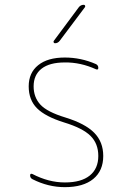

<svg xmlns="http://www.w3.org/2000/svg" viewBox="-20 -770 540 800"><path d="M209 -589.8Q205.1 -589.8 203.6 -593.3Q202.1 -596.7 204.1 -599.6L308.6 -740.2Q316.4 -750 329.1 -750Q333 -750 334.5 -746.6Q335.9 -743.2 334 -740.2L228.5 -599.6Q220.7 -589.8 209 -589.8ZM247.1 -259.8Q168.9 -284.2 134.3 -318.8Q99.6 -353.5 99.6 -410.2Q99.6 -466.8 139.2 -498.5Q178.7 -530.3 250 -530.3Q317.4 -530.3 379.9 -502.9Q389.6 -498 389.6 -487.3Q389.6 -477.5 379.9 -481.4Q315.4 -510.7 250 -509.8Q186.5 -509.8 153.3 -483.9Q120.1 -458 120.1 -410.2Q120.1 -365.2 147.9 -334.5Q175.8 -303.7 252.9 -280.3Q335 -254.9 372.6 -216.8Q410.2 -178.7 410.2 -120.1Q410.2 -58.6 368.7 -24.4Q327.1 9.8 250 9.8Q180.7 9.8 115.2 -23.4Q105.5 -28.3 105.5 -39.1Q105.5 -48.8 115.2 -44.9Q182.6 -9.8 250.5 -9.8Q318.4 -9.8 354 -38.6Q389.6 -67.4 389.6 -120.1Q389.6 -171.9 356.9 -204.1Q324.2 -236.3 247.1 -259.8Z"/></svg>

Font: Rounded Mgen+ 1m thin
Style: Regular
Weight: 100
Designer: [Source Han Sans]
Ryoko NISHIZUKA  (kana & ideographs); Paul D. Hunt (Latin, Greek & Cyrillic); Wenlong ZHANG  (bopomofo
Version: Version 1.059.20150602